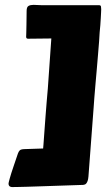

<svg xmlns="http://www.w3.org/2000/svg" viewBox="-20 -716 434 778"><path d="M338.4 -1Q337.4 10.7 335 17.3Q332.5 23.9 329.6 27.3Q326.7 30.8 323.5 31.7Q320.3 32.7 317.4 33.2L185.5 37.6Q160.2 38.6 134.8 39.3Q109.4 40 87.9 40.8Q66.4 41.5 50.8 41.7Q35.2 42 28.8 42Q28.3 42 26.1 41.7Q23.9 41.5 21.2 40.3Q18.6 39.1 16.6 36.1Q14.6 33.2 14.6 27.8Q14.2 26.4 19.3 7.6Q24.4 -11.2 35.6 -43.9L52.7 -94.2Q55.7 -102.5 60.3 -106.9Q64.9 -111.3 79.1 -111.8L154.8 -114.3Q155.3 -118.7 156.2 -131.1Q157.2 -143.6 158.4 -161.6Q159.7 -179.7 161.4 -202.6Q163.1 -225.6 165 -251.2Q167 -276.9 169.2 -304Q171.4 -331.1 173.8 -357.4L188 -560.1L93.8 -559.1Q88.9 -559.1 87.4 -561.5Q85.9 -564 85.9 -567.9Q85.9 -570.3 86.2 -573Q86.4 -575.7 86.4 -579.1Q86.4 -580.1 86.7 -591.3Q86.9 -602.5 87.2 -617.4Q87.4 -632.3 87.6 -647.7Q87.9 -663.1 87.9 -671.9Q87.9 -687.5 95.5 -691.9Q103 -696.3 115.7 -696.3Q124 -696.3 133.3 -695.6Q142.6 -694.8 152.3 -694.8H382.3Q388.2 -694.8 389.2 -689.2Q390.1 -683.6 390.1 -678.7Q390.1 -675.8 389.6 -666Q389.2 -656.2 388.4 -642.8Q387.7 -629.4 386.5 -613.8Q385.3 -598.1 383.8 -584.5Q383.3 -572.3 381.6 -549.1Q379.9 -525.9 377.4 -497.1Q375 -468.3 372.3 -436.5Q369.6 -404.8 366.9 -375Q364.3 -345.2 362.3 -320.1Q360.4 -294.9 359.4 -279.8Z"/></svg>

Font: Carter One
Style: Regular
Weight: 400
Designer: vernon adams
Foundry: vernon adams
Version: Version 1.000